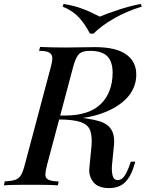

<svg xmlns="http://www.w3.org/2000/svg" viewBox="-56 -948 756 982"><path d="M241 -354Q287 -352 314 -349.5Q341 -347 358.5 -345.5Q376 -344 392 -341Q426 -336 452.5 -328Q479 -320 496.5 -305Q514 -290 522 -266.5Q530 -243 527 -207L517 -105Q514 -74 520 -50Q526 -26 548 -27Q567 -28 581 -48.5Q595 -69 608 -107L613 -121H636L632 -108Q615 -47 584.5 -16.5Q554 14 502 14Q446 14 421.5 -16.5Q397 -47 401 -89L412 -201Q416 -250 405.5 -280Q395 -310 357 -323.5Q319 -337 239 -337ZM229 -337 234 -357H275Q339 -357 385.5 -372.5Q432 -388 461.5 -418Q491 -448 505.5 -488Q520 -528 520 -576Q520 -633 492.5 -660.5Q465 -688 404 -688Q365 -688 348.5 -672Q332 -656 319 -609L185 -106Q177 -75 176 -56.5Q175 -38 190.5 -29.5Q206 -21 244 -20L240 0Q215 -2 179.5 -2.5Q144 -3 105 -3Q63 -3 25 -2.5Q-13 -2 -36 0L-32 -20Q2 -22 21 -28Q40 -34 51 -52Q62 -70 71 -106L203 -602Q212 -634 211.5 -652Q211 -670 196 -679Q181 -688 144 -688L149 -708Q164 -707 186 -706.5Q208 -706 233.5 -705.5Q259 -705 281 -705Q321 -705 357 -706Q393 -707 429 -707Q537 -707 589 -670Q641 -633 641 -567Q641 -499 594 -448Q547 -397 463 -367.5Q379 -338 269 -338ZM454 -863Q495 -880 551.5 -898.5Q608 -917 664 -928L669 -914Q592 -891 527 -853.5Q462 -816 422 -776H404Q380 -823 349 -857.5Q318 -892 265 -914L269 -928Q316 -920 347.5 -909.5Q379 -899 404 -887.5Q429 -876 454 -863Z"/></svg>

Font: Playfair Display Medium
Style: Italic
Weight: 500
Italic angle: -14°
Designer: Claus Eggers Sørensen
Foundry: Claus Eggers Sørensen
Version: Version 1.203